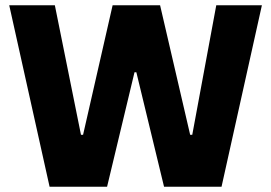

<svg xmlns="http://www.w3.org/2000/svg" viewBox="-20 -708 1028 728"><path d="M168 0 15 -688H188L287 -197H295L407 -688H587L701 -197H709L800 -688H973L820 0H602L497 -434H490L386 0Z"/></svg>

Font: Saira
Style: Bold
Weight: 700
Designer: Hector Gatti with collaboration of the Omnibus-Type team
Foundry: Omnibus-Type
Version: Version 1.100; ttfautohint (v1.8.3)